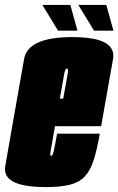

<svg xmlns="http://www.w3.org/2000/svg" viewBox="-52 -757 482 782"><path d="M134 5Q-4.5 5 -27.5 -46.5Q-34 -61.5 -30.5 -81.5Q-15.5 -168 7.5 -298Q30.5 -428 46.2 -517Q62 -606 243 -606Q381 -606 404.5 -554Q412 -538 408.5 -517Q392.5 -428 370.5 -303Q365 -271 360 -243H172Q157 -160 154.5 -143.5Q151 -124.5 155.5 -122Q156 -122 156.5 -122Q162 -122 166.5 -140Q171 -158 180.5 -212.5H354.5Q343 -146.5 329.2 -104Q315.5 -61.5 292.8 -37.8Q270 -14 232 -4.5Q194 5 134 5ZM191.5 -355H205.5Q220 -435 223.5 -455.5Q227 -475 222 -477.5Q221.5 -478 220.5 -478Q213.5 -478 209.5 -455.5Q206.5 -438 191.5 -355ZM331 -632 267 -737H381L410 -632ZM184.5 -632 120.5 -737H234.5L263.5 -632Z"/></svg>

Font: Anybody UltraCondensed Black
Style: Italic
Weight: 900
Width: 1
Italic angle: -10°
Designer: Tyler Finck
Foundry: Etcetera Type Company
Version: Version 1.010; ttfautohint (v1.8.3) -l 8 -r 50 -G 200 -x 14 